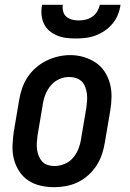

<svg xmlns="http://www.w3.org/2000/svg" viewBox="-20 -770 540 798"><path d="M204 8Q175 8 147.5 1.5Q120 -5 97.5 -20Q75 -35 60 -58Q45 -81 38 -108Q31 -135 32 -164Q33 -193 37 -221L59 -351Q63 -376 71 -400.5Q79 -425 93.5 -447.5Q108 -470 128.5 -488Q149 -506 172.5 -517.5Q196 -529 221 -535Q246 -541 272 -541Q301 -541 328 -533Q355 -525 377.5 -510Q400 -495 415 -472Q430 -449 437 -422.5Q444 -396 443.5 -366.5Q443 -337 438 -309L416 -179Q412 -154 404 -129.5Q396 -105 381.5 -82.5Q367 -60 347 -42Q327 -24 303 -12.5Q279 -1 254 3.5Q229 8 204 8ZM206 -80Q227 -80 248 -88.5Q269 -97 283.5 -114Q298 -131 306 -151.5Q314 -172 317 -193L339 -323Q341 -338 342 -352.5Q343 -367 341 -381.5Q339 -396 334 -409Q329 -422 319.5 -431.5Q310 -441 296 -445.5Q282 -450 267 -450Q246 -450 226 -441Q206 -432 191.5 -415Q177 -398 169 -378Q161 -358 158 -337L136 -207Q134 -192 133 -177.5Q132 -163 134 -149Q136 -135 141 -122Q146 -109 155 -99Q164 -89 177.5 -84.5Q191 -80 206 -80ZM295 -610Q275 -610 255 -612.5Q235 -615 217 -622.5Q199 -630 184.5 -642.5Q170 -655 162 -672.5Q154 -690 152.5 -710Q151 -730 155 -750H241Q239 -736 242.5 -722.5Q246 -709 256 -700.5Q266 -692 279.5 -688.5Q293 -685 307 -685Q322 -685 336.5 -688.5Q351 -692 363.5 -700.5Q376 -709 384 -722.5Q392 -736 395 -750H481Q478 -729 470 -709Q462 -689 448 -672Q434 -655 415.5 -642.5Q397 -630 377 -622.5Q357 -615 336 -612.5Q315 -610 295 -610Z"/></svg>

Font: Iosevka Slab Semibold Oblique
Style: Regular
Weight: 600
Italic angle: -9°
Monospace: yes
Designer: Belleve Invis
Foundry: Belleve Invis
Version: Version 11.1.1; ttfautohint (v1.8.3)